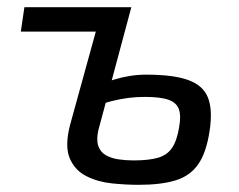

<svg xmlns="http://www.w3.org/2000/svg" viewBox="-20 -507 667 535"><path d="M346 -487 254 -144Q248 -117 254 -100Q260 -83 275 -74.5Q290 -66 310 -63Q330 -60 352 -60Q395 -60 420.5 -67.5Q446 -75 459.5 -95Q473 -115 479 -152Q485 -184 478.5 -202.5Q472 -221 449.5 -229Q427 -237 383 -237Q337 -237 290 -225Q243 -213 196 -190L205 -245Q251 -271 297 -285Q343 -299 387 -299Q463 -299 504.5 -284Q546 -269 559.5 -235Q573 -201 564 -142Q555 -82 532.5 -49.5Q510 -17 469.5 -4.5Q429 8 366 8Q331 8 292 4Q253 0 221 -16Q189 -32 174.5 -65.5Q160 -99 175 -158L263 -477ZM346 -487 299 -419H38L48 -487Z"/></svg>

Font: Exo 2
Style: Italic
Weight: 400
Italic angle: -8°
Designer: Natanael Gama
Foundry: Natanael Gama
Version: Version 2.010